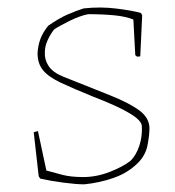

<svg xmlns="http://www.w3.org/2000/svg" viewBox="-20 -474 456 501"><path d="M200 7Q179 7 145 2.5Q111 -2 85 -8L81 -14L69 -120L68 -129L79 -132L101 -29Q122 -23 144 -17.5Q166 -12 197 -12Q232 -12 266.5 -25.5Q301 -39 320 -54Q335 -68 343.5 -93.5Q352 -119 350 -147Q347 -160 326 -173.5Q305 -187 277 -199.5Q249 -212 225 -221Q171 -243 139 -258Q107 -273 92.5 -290.5Q78 -308 78 -335Q79 -355 85.5 -372.5Q92 -390 106 -407Q135 -427 157 -436.5Q179 -446 198 -452Q242 -457 285 -451.5Q328 -446 348 -440L351 -434L346 -327L338 -326L333 -330L328 -423Q309 -431 278.5 -434Q248 -437 210 -437Q189 -433 161.5 -419.5Q134 -406 121 -397Q111 -384 104 -368.5Q97 -353 97 -337Q96 -318 107 -301.5Q118 -285 145 -274Q218 -245 268 -225Q318 -205 344 -185.5Q370 -166 370 -139Q370 -122 365 -95.5Q360 -69 340 -49Q314 -23 277 -10Q240 3 200 7Z"/></svg>

Font: Labrada Thin
Style: Regular
Weight: 100
Designer: Mercedes Jáuregui
Foundry: Omnibus-Type Team
Version: Version 1.000; ttfautohint (v1.8.4.7-5d5b)